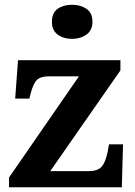

<svg xmlns="http://www.w3.org/2000/svg" viewBox="-20 -790 569 810"><path d="M18 0V-41L313 -468H187Q152 -468 136.5 -453.5Q121 -439 110 -398L104 -374H44L56 -536H488V-493L192 -68H353Q392 -68 408.5 -86.5Q425 -105 434 -149L440 -181H499L494 0ZM284 -626Q248 -626 223.5 -644Q199 -662 199 -698Q199 -736 223.5 -753Q248 -770 284 -770Q319 -770 344.5 -753Q370 -736 370 -698Q370 -662 344.5 -644Q319 -626 284 -626Z"/></svg>

Font: Noto Serif Khmer
Style: Bold
Weight: 700
Version: Version 2.003